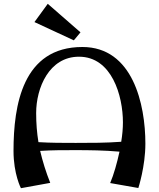

<svg xmlns="http://www.w3.org/2000/svg" viewBox="-20 -973 834 1009"><path d="M413 -726C99 -726 51 -420 51 -180C51 -58 90 16 90 16L244 -12C221 -70 204 -125 191 -180C252 -184 313 -184 373 -184C450 -184 530 -183 608 -176C595 -116 578 -56 559 -11L707 15C707 15 744 -98 744 -218C744 -425 678 -726 413 -726ZM170 -379C170 -511 238 -675 395 -675C568 -675 626 -469 626 -330C626 -299 623 -264 617 -228C537 -222 456 -222 378 -222C312 -222 247 -222 182 -226C174 -275 170 -325 170 -379ZM161 -857 368 -761 403 -803 231 -953Z"/></svg>

Font: Original Surfer
Style: Regular
Weight: 400
Designer: Astigmatic (AOETI)
Foundry: Astigmatic (AOETI)
Version: Version 1.001